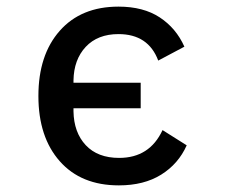

<svg xmlns="http://www.w3.org/2000/svg" viewBox="-20 -548 680 580"><path d="M96 -258Q96 -382 160.5 -455Q225 -528 338 -528Q413 -528 462.5 -495.5Q512 -463 537 -407L458 -365Q428 -445 338 -445Q275 -445 239 -406.5Q203 -368 202 -305V-298H405V-221H202V-212Q203 -148 239 -109.5Q275 -71 340 -71Q432 -71 471 -155L544 -109Q519 -53 467 -20.5Q415 12 339 12Q225 12 160.5 -61Q96 -134 96 -258Z"/></svg>

Font: Writer Medium
Style: Regular
Weight: 500
Monospace: yes
Designer: Mike Abbink, Paul van der Laan, Pieter van Rosmalen
Foundry: Bold Monday
Version: Version 2.001 2020